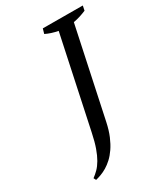

<svg xmlns="http://www.w3.org/2000/svg" viewBox="-200 -752 861 991"><g transform="rotate(-30 230.5 -256.5)"><path d="M223.6 -663.6 461.4 -662.6 455.6 -634.8Q437 -627 417.5 -620.8Q397.9 -614.7 378.4 -611.3L265.6 -81.1Q256.3 -37.1 242.2 -3.7Q228 29.8 211.2 54.4Q194.3 79.1 175.8 96.2Q157.2 113.3 138.7 124.3Q120.1 135.3 102.8 141.6Q85.4 147.9 70.8 151.4L63.5 137.2Q80.1 125 95.5 109.6Q110.8 94.2 124.8 70.3Q138.7 46.4 150.9 12.2Q163.1 -22 173.3 -71.3L288.1 -611.3Q267.6 -615.2 249.3 -621.1Q231 -627 215.3 -634.8Z"/></g></svg>

Font: PT Astra Serif
Style: Italic
Weight: 400
Italic angle: -16°
Designer: A.Korolkova, I. Chaeva
Foundry: ParaType Ltd
Version: Version 1.001